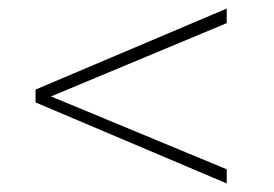

<svg xmlns="http://www.w3.org/2000/svg" viewBox="-20 -575 640 448"><path d="M509 -555V-521L87 -345V-355L509 -180V-147L63 -336V-366Z"/></svg>

Font: SUSE Thin
Style: Regular
Weight: 250
Designer: Rene Bieder
Foundry: SUSE
Version: Version 1.000